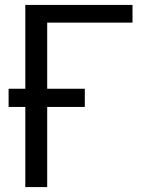

<svg xmlns="http://www.w3.org/2000/svg" viewBox="-20 -761 579 781"><path d="M15 -326H83V0H172V-326H325V-400H172V-669H519V-741H83V-400H15Z"/></svg>

Font: Cheyenne Sans
Style: Regular
Weight: 400
Designer: The Public Sans project authors (U.S. Web Design System), Libre Franklin designed by Pablo Impallari and Rodrigo Fuenzal
Foundry: The Cheyenne Sans Project Authors
Version: Version 2.007